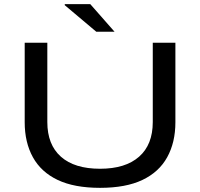

<svg xmlns="http://www.w3.org/2000/svg" viewBox="-20 -893 964 925"><path d="M462 12Q338 12 258 -26Q178 -64 138.5 -135.5Q99 -207 99 -304V-687H208V-305Q208 -196 273.5 -138Q339 -80 462 -80Q584 -80 650 -138Q716 -196 716 -305V-687H825V-304Q825 -207 785.5 -135.5Q746 -64 666 -26Q586 12 462 12ZM532 -740H444L292 -868V-873H415Z"/></svg>

Font: Archivo Expanded
Style: Regular
Weight: 400
Width: 7
Designer: Hector Gatti
Foundry: Omnibus-Type
Version: Version 2.001